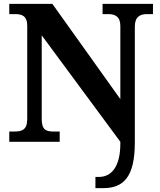

<svg xmlns="http://www.w3.org/2000/svg" viewBox="-20 -734 828 994"><path d="M474 240H514C620 240 678 182 678 3V-596C678 -647 705 -661 741 -661H772V-714H511V-661H541C575 -661 603 -649 603 -600V-221L251 -714H28V-661H58C92 -661 121 -653 121 -600V-118C121 -61 93 -53 53 -53H28V0H289V-53H259C219 -53 196 -61 196 -118V-551L603 0V9C603 132 555 182 492 182H474Z"/></svg>

Font: Noto Serif Malayalam
Style: Bold
Weight: 700
Designer: Indian type Foundry, Jelle Bosma, Monotype Design Team
Foundry: Monotype Imaging Inc.
Version: Version 2.104